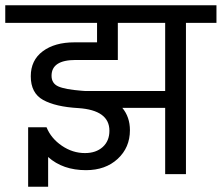

<svg xmlns="http://www.w3.org/2000/svg" viewBox="-42 -662 843 730"><path d="M282 -316H586V-575H406V-434H246Q154 -434 154 -374Q154 -345 179.5 -333.5Q205 -322 268 -317ZM781 -642V-575H665V0H586V-252H423Q452 -217 452 -167Q452 -101 405.5 -58Q359 -15 285 -15Q197 -15 141 -65V48H65V-178H135Q152 -136 193 -108Q234 -80 281 -80Q323 -80 348.5 -103Q374 -126 374 -165Q374 -243 256 -251Q169 -256 122 -282Q75 -308 75 -372Q75 -433 120.5 -467Q166 -501 241 -501H327V-575H-22V-642Z"/></svg>

Font: Hind
Style: Regular
Weight: 400
Designer: Manushi Parikh, Satya Rajpurohit
Foundry: Indian Type Foundry
Version: Version 2.000;PS 1.0;hotconv 1.0.79;makeotf.lib2.5.61930